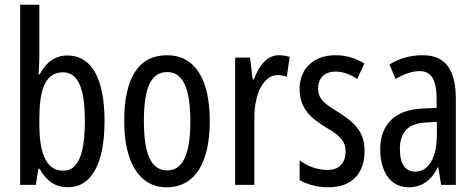

<svg xmlns="http://www.w3.org/2000/svg" viewBox="-20 -780 2006 810"><path d="M146 -543V-760H65V0H131L142 -68H147C177 -14 216 10 267 10C366 10 421 -90 421 -269C421 -450 366 -546 264 -546C215 -546 176 -520 147 -466H143C144 -496 146 -522 146 -543ZM246 -475C310 -475 338 -406 338 -270C338 -126 308 -60 247 -60C179 -60 146 -124 146 -257V-276C146 -390 165 -475 246 -475Z M865 -269C865 -452 799 -547 685 -547C561 -547 504 -446 504 -269C504 -101 564 10 683 10C808 10 865 -102 865 -269ZM587 -269C587 -407 616 -476 685 -476C752 -476 783 -407 783 -269C783 -130 752 -61 685 -61C617 -61 587 -132 587 -269Z M1156 -547C1109 -547 1074 -507 1051 -445H1046L1035 -537H972V0H1053V-280C1052 -385 1093 -463 1150 -463C1165 -463 1178 -461 1190 -456L1202 -540C1186 -545 1171 -547 1156 -547Z M1518 -144C1518 -226 1473 -265 1407 -307C1344 -345 1322 -365 1322 -408C1322 -450 1350 -478 1395 -478C1428 -478 1459 -466 1487 -447L1517 -512C1480 -535 1440 -547 1394 -547C1305 -547 1244 -491 1244 -406C1244 -323 1289 -283 1356 -242C1416 -208 1438 -183 1438 -141C1438 -92 1410 -63 1363 -63C1319 -63 1273 -80 1244 -104V-20C1274 -3 1316 10 1366 10C1462 10 1518 -45 1518 -144Z M1763 -547C1712 -547 1665 -534 1623 -508L1649 -447C1687 -469 1720 -480 1750 -480C1801 -480 1822 -442 1822 -360V-325L1761 -322C1648 -317 1584 -256 1584 -150C1584 -65 1621 10 1704 10C1760 10 1799 -18 1827 -74H1829L1841 0H1903V-362C1903 -480 1864 -547 1763 -547ZM1775 -263 1823 -266V-212C1823 -114 1788 -56 1732 -56C1691 -56 1667 -86 1667 -152C1667 -222 1702 -259 1775 -263Z"/></svg>

Font: Noto Sans Ethiopic ExtCond
Style: Regular
Weight: 400
Width: 2
Designer: Monotype Design Team
Foundry: Monotype Imaging Inc.
Version: Version 2.102